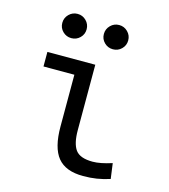

<svg xmlns="http://www.w3.org/2000/svg" viewBox="-110 -818 807 915"><g transform="rotate(15 293.0 -360.0)"><path d="M384.3 9.8Q297.9 9.8 258.8 -38.1Q219.7 -85.9 219.7 -190.4V-445.8H67.4V-517.6H303.7V-195.3Q303.7 -128.9 325.9 -98.4Q348.1 -67.9 410.6 -67.9Q448.2 -67.9 505.4 -86.4L515.6 -10.7Q481.9 0 450.9 4.9Q419.9 9.8 384.3 9.8ZM160.2 -610.4Q135.3 -610.4 117.7 -627.7Q100.1 -645 100.1 -669.9Q100.1 -694.8 117.7 -712.4Q135.3 -730 160.2 -730Q185.1 -730 202.6 -712.4Q220.2 -694.8 220.2 -669.9Q220.2 -645 202.6 -627.7Q185.1 -610.4 160.2 -610.4ZM365.2 -610.4Q340.3 -610.4 322.8 -627.7Q305.2 -645 305.2 -669.9Q305.2 -694.8 322.8 -712.4Q340.3 -730 365.2 -730Q390.1 -730 407.7 -712.4Q425.3 -694.8 425.3 -669.9Q425.3 -645 407.7 -627.7Q390.1 -610.4 365.2 -610.4Z"/></g></svg>

Font: Cascadia Code NF SemiLight
Style: Regular
Weight: 350
Monospace: yes
Designer: Aaron Bell
Foundry: Saja Typeworks
Version: Version 2404.023; ttfautohint (v1.8.4)